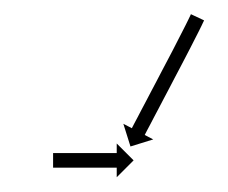

<svg xmlns="http://www.w3.org/2000/svg" viewBox="-20 -560 314 264"><path d="M54 -349.5C53.7 -349.5 53.3 -349.5 53 -349.5V-329.5C53.3 -329.5 53.7 -329.5 54 -329.5C54.9 -329.5 55.8 -329.5 56.8 -329.5C58.2 -329.5 59.6 -329.5 61.1 -329.5C62.9 -329.5 64.8 -329.5 66.7 -329.5C68.9 -329.5 71.1 -329.5 73.3 -329.5C75.8 -329.5 78.2 -329.5 80.7 -329.5C83.3 -329.5 86 -329.5 88.6 -329.5C91.3 -329.5 94 -329.5 96.7 -329.5C99.5 -329.5 102.2 -329.5 104.9 -329.5C107.5 -329.5 110.2 -329.5 112.8 -329.5C115.3 -329.5 117.7 -329.5 120.2 -329.5C122.4 -329.5 124.6 -329.5 126.8 -329.5C128.7 -329.5 130.6 -329.5 132.4 -329.5C133.9 -329.5 135.3 -329.5 136.7 -329.5C137.7 -329.5 138.6 -329.5 139.5 -329.5C139.8 -329.5 140.2 -329.5 140.5 -329.5V-316.3L163.7 -339.5L140.5 -362.7V-349.5C140.2 -349.5 139.8 -349.5 139.5 -349.5C138.6 -349.5 137.7 -349.5 136.7 -349.5C135.3 -349.5 133.9 -349.5 132.4 -349.5C130.6 -349.5 128.7 -349.5 126.8 -349.5C124.6 -349.5 122.4 -349.5 120.2 -349.5C117.7 -349.5 115.3 -349.5 112.8 -349.5C110.2 -349.5 107.5 -349.5 104.9 -349.5C102.2 -349.5 99.5 -349.5 96.7 -349.5C94 -349.5 91.3 -349.5 88.6 -349.5C86 -349.5 83.3 -349.5 80.7 -349.5C78.2 -349.5 75.8 -349.5 73.3 -349.5C71.1 -349.5 68.9 -349.5 66.7 -349.5C64.8 -349.5 62.9 -349.5 61.1 -349.5C59.6 -349.5 58.2 -349.5 56.8 -349.5C55.8 -349.5 54.9 -349.5 54 -349.5ZM259.8 -530.2C260 -530.8 260.3 -531.4 260.6 -532L242.5 -540.5C242.2 -539.9 241.9 -539.3 241.7 -538.7L241.7 -538.7L241.7 -538.7C240.9 -537 240.1 -535.4 239.3 -533.7L239.3 -533.7L239.3 -533.7C238 -531.2 236.7 -528.6 235.5 -526L235.5 -526L235.5 -526C233.8 -522.7 232.1 -519.3 230.4 -516L230.4 -516L230.4 -516C228.4 -512 226.4 -508 224.3 -504.1L224.3 -504.1L224.3 -504.1C222 -499.7 219.8 -495.3 217.5 -490.8C215 -486.1 212.5 -481.4 210.1 -476.7C207.5 -471.8 205 -466.9 202.4 -462.1C199.9 -457.2 197.3 -452.3 194.8 -447.5C192.3 -442.8 189.8 -438 187.3 -433.3C185 -428.9 182.7 -424.5 180.4 -420.1C178.3 -416.1 176.2 -412.2 174.1 -408.2C172.4 -404.9 170.6 -401.5 168.9 -398.2C167.5 -395.6 166.2 -393 164.8 -390.5C163.9 -388.8 163.1 -387.1 162.2 -385.5C161.9 -384.9 161.6 -384.3 161.3 -383.7L149.6 -389.8L159.4 -358.6L190.7 -368.3L179 -374.4C179.3 -375 179.6 -375.6 179.9 -376.2C180.8 -377.9 181.7 -379.5 182.5 -381.2C183.9 -383.8 185.2 -386.3 186.6 -388.9C188.3 -392.2 190.1 -395.6 191.8 -398.9C193.9 -402.9 196 -406.8 198.1 -410.8C200.4 -415.2 202.7 -419.6 205 -424C207.5 -428.7 210 -433.4 212.5 -438.2C215 -443 217.6 -447.9 220.1 -452.8C222.7 -457.7 225.3 -462.5 227.8 -467.4C230.3 -472.2 232.7 -476.9 235.2 -481.6C237.5 -486.1 239.8 -490.5 242.1 -494.9L242.1 -494.9L242.1 -494.9C244.2 -498.9 246.2 -502.9 248.2 -506.9L248.2 -506.9L248.2 -506.9C250 -510.3 251.7 -513.7 253.4 -517.1L253.4 -517.1L253.4 -517.1C254.7 -519.7 256 -522.3 257.3 -525L257.3 -525L257.3 -525C258.1 -526.7 258.9 -528.4 259.7 -530.1L259.7 -530.1Z"/></svg>

Font: FRB American Cursive Just Arrows Extralight
Style: Italic
Weight: 200
Italic angle: -25°
Version: Version 2.0;Modular Font Editor K font №1